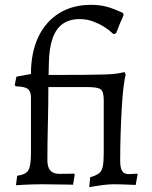

<svg xmlns="http://www.w3.org/2000/svg" viewBox="-20 -762 627 794"><path d="M349 12 353 -29Q377 -36 389 -45Q401 -54 405 -73.5Q409 -93 409 -130V-348Q409 -383 396.5 -392.5Q384 -402 340 -402H180Q180 -326 178 -250Q176 -174 176 -98Q176 -43 225 -43Q254 -43 270.5 -43.5Q287 -44 287 -44L289 -40L282 2Q282 2 268.5 1.5Q255 1 234.5 1Q214 1 193.5 0.5Q173 0 158 0Q137 0 117 0.5Q97 1 81 2Q65 3 55.5 3.5Q46 4 46 4L51 -35Q86 -40 97 -57.5Q108 -75 108 -127V-362Q107 -386 94 -395Q81 -404 45 -405L41 -411L48 -445L108 -456Q108 -544 138 -608Q168 -672 224 -707Q280 -742 356 -742Q391 -742 420 -734.5Q449 -727 489 -708L491 -699Q491 -699 486.5 -689Q482 -679 475 -662.5Q468 -646 460 -624L449 -621Q449 -621 438.5 -630.5Q428 -640 409 -652Q390 -664 364.5 -673.5Q339 -683 309 -683Q267 -683 239 -663Q211 -643 197 -602Q183 -561 182 -498L181 -452Q272 -452 327 -452.5Q382 -453 412.5 -454Q443 -455 461 -457.5Q479 -460 495 -464L500 -452Q496 -442 491.5 -407.5Q487 -373 484 -323Q481 -273 479 -215Q477 -157 477 -98Q477 -68 485 -55Q493 -42 512 -42Q521 -42 534 -43Q547 -44 547 -44L549 -40L541 3Q541 3 532.5 2.5Q524 2 510.5 1.5Q497 1 481.5 0.5Q466 0 452 0Q431 0 407 3Q383 6 366 9Q349 12 349 12Z"/></svg>

Font: Alegreya
Style: Regular
Weight: 400
Designer: Juan Pablo del Peral
Foundry: Huerta Tipografica
Version: Version 2.009